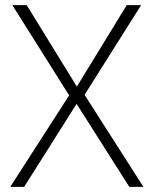

<svg xmlns="http://www.w3.org/2000/svg" viewBox="-20 -727 598 747"><path d="M20 0 249 -356 28 -707H84L279 -390L473 -707H529L309 -358L538 0H483L278 -323L74 0Z"/></svg>

Font: Onest Thin
Style: Regular
Weight: 250
Designer: Dmitri Voloshin, Andrey Kudryavtsev
Foundry: Dmitri Voloshin, Andrey Kudryavtsev
Version: Version 1.000;gftools[0.9.33]